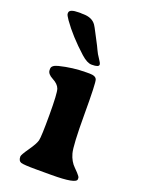

<svg xmlns="http://www.w3.org/2000/svg" viewBox="-134 -768 614 821"><g transform="rotate(20 173.5 -357.5)"><path d="M80.1 -703.6H89.4L92.3 -703.1H98.6Q139.6 -703.1 157.7 -677.2Q163.6 -668.5 173.6 -648.7Q183.6 -628.9 192.1 -613.3Q200.7 -597.7 208.3 -580.8Q215.8 -564 227.5 -547.4Q239.3 -530.8 239.3 -523.9Q239.3 -512.2 208.5 -512.2H206.1Q186 -512.2 157.7 -537.6Q90.3 -598.6 49.3 -656.7Q36.1 -675.8 36.1 -681.6V-686Q36.1 -703.6 80.1 -703.6ZM197.3 -473.6H212.4Q239.3 -473.6 244.9 -459Q250.5 -444.3 250.5 -302.2Q250.5 -160.2 259.8 -127Q269 -93.8 290.5 -73.2Q293 -71.3 306.2 -57.1Q319.3 -43 319.3 -37.6V-31.7Q319.3 -10.3 206.1 -10.3H136.2Q81.1 -10.3 67.9 -14.6Q54.7 -19 54.7 -39.1Q54.7 -46.9 78.1 -80.3Q101.6 -113.8 106.2 -131.1Q110.8 -148.4 110.8 -247.8Q110.8 -347.2 104 -366Q97.2 -384.8 71.5 -398.2Q45.9 -411.6 45.9 -429.2V-435.1Q45.9 -451.2 75.2 -458.5Q135.7 -473.6 197.3 -473.6Z"/></g></svg>

Font: Averia Serif Libre
Style: Bold
Weight: 700
Version: Version 1.002